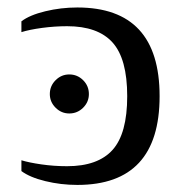

<svg xmlns="http://www.w3.org/2000/svg" viewBox="-20 -492 484 521"><path d="M413.1 -231Q413.1 9.8 189.9 9.8Q145 9.8 103 -0.5Q61 -10.7 38.1 -27.8V-57.1Q58.6 -50.8 92.5 -45.9Q126.5 -41 162.1 -41Q245.6 -41 285.4 -85.2Q325.2 -129.4 325.2 -231Q325.2 -332.5 285.4 -376.7Q245.6 -420.9 162.1 -420.9Q128.9 -420.9 94.2 -416.3Q59.6 -411.6 38.1 -404.8V-434.1Q60.5 -451.2 102.8 -461.4Q145 -471.7 189.9 -471.7Q413.1 -471.7 413.1 -231ZM221.2 -236.8Q221.2 -215.3 205.6 -199.7Q189.9 -184.1 168 -184.1Q146.5 -184.1 130.9 -199.7Q115.2 -215.3 115.2 -236.8Q115.2 -258.8 130.9 -274.4Q146.5 -290 168 -290Q189.9 -290 205.6 -274.4Q221.2 -258.8 221.2 -236.8Z"/></svg>

Font: Times New Roman
Style: Regular
Weight: 400
Designer: Steve Matteson
Foundry: Ascender Corporation
Version: Version 2.00.3